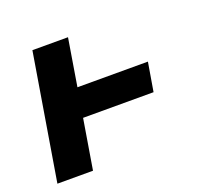

<svg xmlns="http://www.w3.org/2000/svg" viewBox="-96 -633 793 745"><g transform="rotate(-20 300.0 -260.0)"><path d="M21 0 107 -520H254L222 -325H513L493 -206H202L168 0Z"/></g></svg>

Font: Iosevka Aile Heavy
Style: Italic
Weight: 900
Italic angle: -9°
Designer: Belleve Invis
Foundry: Belleve Invis
Version: Version 31.1.0; ttfautohint (v1.8.4)